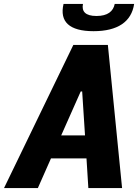

<svg xmlns="http://www.w3.org/2000/svg" viewBox="-64 -959 704 979"><path d="M558.5 0 486 -730H310L-43.5 0H129L196 -151.5H377L386.5 0ZM359 -939H260C238.5 -848 290 -800 413 -800C536 -800 606.5 -848 620 -939H521C513.5 -901 485 -877.5 428 -877.5C371 -877.5 351.5 -901 359 -939ZM248 -268.5 347.5 -492.5H355L369.5 -268.5Z"/></svg>

Font: Monaspace Neon ExtraBold
Style: Italic
Weight: 800
Italic angle: -11°
Designer: Riley Cran & the Lettermatic Team
Foundry: Lettermatic
Version: Version 1.200 (Monaspace Neon)